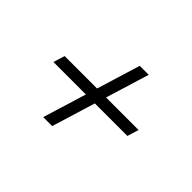

<svg xmlns="http://www.w3.org/2000/svg" viewBox="-85 -578 696 696"><g transform="rotate(45 262.5 -230.5)"><path d="M182 -41 298 -420H344L228 -41ZM80.5 -252.5H459.5L446 -208.5H67Z"/></g></svg>

Font: Newsreader 36pt Medium
Style: Italic
Weight: 500
Italic angle: -17°
Designer: Hugues Gentile
Foundry: Production Type
Version: Version 1.003